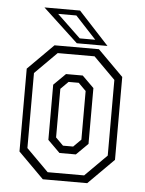

<svg xmlns="http://www.w3.org/2000/svg" viewBox="-51 -729 581 771"><g transform="rotate(5 240.0 -344.0)"><path d="M150.5 0 47.5 -103V-437L150.5 -540H329.5L432.5 -437V-103L329.5 0ZM167.5 -30H314.5L402 -117.5V-422.5L314.5 -510H166L78 -422V-119.5ZM208 -111 159 -159.5V-382L206.5 -429H274L321 -382.5V-157.5L274 -111ZM219.5 -141.5H260.5L291 -172V-368L260.5 -398.5H219.5L189 -368V-172ZM362.5 -556H239L97 -688H240.5ZM311.5 -576.5 227.5 -667H154L249 -576.5Z"/></g></svg>

Font: Tourney Condensed Light
Style: Regular
Weight: 300
Width: 3
Designer: Tyler Finck
Foundry: Etcetera Type Co
Version: Version 1.010; ttfautohint (v1.8.3)